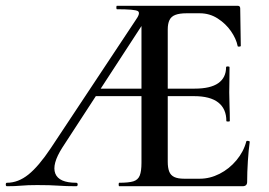

<svg xmlns="http://www.w3.org/2000/svg" viewBox="-28 -645 931 665"><path d="M-4 0Q-8 0 -8 -6Q-8 -12 -4 -12Q35 -12 70.5 -40.5Q106 -69 148 -132L441 -574Q460 -600 449.5 -606.5Q439 -613 377 -613Q375 -613 375 -619Q375 -625 377 -625H795Q804 -625 804 -616L806 -486Q806 -484 800.5 -483.5Q795 -483 795 -486Q790 -511 772 -537Q754 -563 726 -581Q698 -599 664 -599H618Q594 -599 579.5 -593.5Q565 -588 559 -575.5Q553 -563 553 -543V-85Q553 -64 558 -51Q563 -38 575.5 -32Q588 -26 610 -26H664Q699 -26 732.5 -43Q766 -60 791 -90Q816 -120 825 -155Q826 -158 831.5 -157Q837 -156 837 -154Q833 -126 830.5 -87Q828 -48 828 -15Q828 0 812 0H385Q383 0 383 -6Q383 -12 385 -12Q418 -12 434 -17Q450 -22 456 -37Q462 -52 462 -81V-589L494 -604L188 -134Q151 -76 163.5 -44Q176 -12 236 -12Q241 -12 241 -6Q241 0 236 0Q201 0 173.5 -2Q146 -4 101 -4Q67 -4 46 -2Q25 0 -4 0ZM290 -312 305 -338H528L535 -312ZM756 -226Q756 -268 728 -290Q700 -312 644 -312H490V-338H646Q701 -338 728 -357Q755 -376 755 -412Q755 -415 761 -415Q767 -415 767 -412Q767 -380 766.5 -362Q766 -344 766 -325Q766 -301 767 -277.5Q768 -254 768 -226Q768 -224 762 -224Q756 -224 756 -226Z"/></svg>

Font: Cormorant Light SemiBold
Style: Regular
Weight: 600
Version: Version 4.000